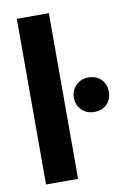

<svg xmlns="http://www.w3.org/2000/svg" viewBox="-84 -780 555 832"><g transform="rotate(-10 194.0 -364.5)"><path d="M50 0H191V-729H50ZM311 -273C358 -273 388 -305 388 -349C388 -392 358 -425 311 -425C267 -425 234 -392 234 -349C234 -305 267 -273 311 -273Z"/></g></svg>

Font: Mona Sans SemiCondensed
Style: Bold
Weight: 700
Width: 4
Designer: Deni Anggara
Foundry: GitHub
Version: Version 2.000